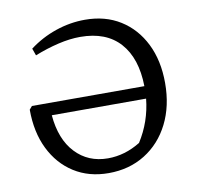

<svg xmlns="http://www.w3.org/2000/svg" viewBox="-76 -736 851 824"><g transform="rotate(-10 350.0 -324.0)"><path d="M333 9Q247 9 182.5 -32Q118 -73 82 -146.5Q46 -220 46 -318L58 -332H548Q546 -454 486 -521Q426 -588 313 -588Q268 -588 217 -576Q166 -564 113 -543L102 -574Q155 -614 218 -635.5Q281 -657 346 -657Q434 -657 499.5 -616Q565 -575 601.5 -501.5Q638 -428 638 -330Q638 -230 599.5 -153.5Q561 -77 492 -34Q423 9 333 9ZM483 -96Q536 -179 546 -278H135Q144 -172 199.5 -113Q255 -54 341 -54Q415 -54 483 -96Z"/></g></svg>

Font: Piazzolla SC
Style: Regular
Weight: 400
Designer: Juan Pablo del Peral
Foundry: Huerta Tipografica
Version: Version 1.330